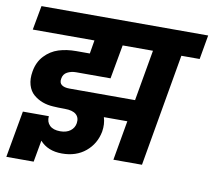

<svg xmlns="http://www.w3.org/2000/svg" viewBox="-87 -840 1134 1024"><g transform="rotate(10 479.5 -328.0)"><path d="M279.8 -333H634.8L683.1 -608.9H519L505.9 -536.1L485.8 -424.8H299.8Q272.9 -424.8 252 -413.8Q231 -402.8 227.1 -377.9Q222.7 -355 236.8 -344Q251 -333 279.8 -333ZM576.2 0 613.8 -214.8H486.8Q498 -178.7 491.2 -137.2Q478.5 -69.8 427.5 -27.3Q376.5 15.1 299.8 15.1Q223.1 15.1 180.2 -33.2L159.2 84H11.2L56.2 -168.9H196.8Q193.8 -137.7 212.9 -118.9Q231.9 -100.1 270 -100.1Q304.2 -100.1 325.2 -116.2Q346.2 -132.3 350.1 -158.2Q354.5 -188.5 335.4 -205.3Q316.4 -222.2 273.9 -222.2Q234.9 -222.2 210.9 -224.1Q179.7 -225.6 152.6 -235.6Q125.5 -245.6 103.5 -264.4Q81.5 -283.2 72 -315.4Q62.5 -347.7 69.8 -389.2Q78.6 -440.9 110.6 -474.9Q142.6 -508.8 185.3 -522.5Q228 -536.1 280.8 -536.1H354L366.2 -608.9H32.2L56.2 -740.2H959L936 -608.9H836.9L731 0Z"/></g></svg>

Font: Poppins
Style: Bold Italic
Weight: 700
Italic angle: -10°
Designer: Ninad Kale (Devanagari), Jonny Pinhorn (Latin)
Foundry: Indian Type Foundry
Version: Version 3.200;PS 1.000;hotconv 16.6.54;makeotf.lib2.5.65590